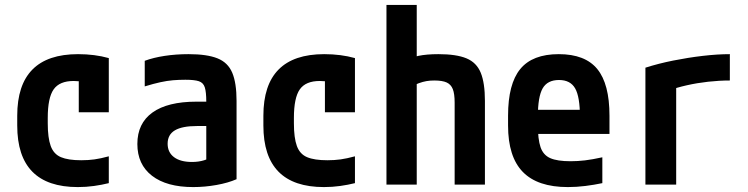

<svg xmlns="http://www.w3.org/2000/svg" viewBox="-20 -750 3040 780"><path d="M296 10Q50 10 50 -240V-280Q50 -530 297 -530Q365 -530 422 -514V-294H300V-497L363 -404Q344 -412 322.5 -416.5Q301 -421 279 -421Q222 -421 198 -387Q174 -353 174 -271V-249Q174 -190 186 -157Q198 -124 227.5 -111.5Q257 -99 310 -99Q339 -99 364 -102.5Q389 -106 422 -115V-6Q394 1 362 5.5Q330 10 296 10Z M765 10Q657 10 597.5 -36Q538 -82 538 -165Q538 -249 599.5 -293Q661 -337 778 -337H879V-238H780Q720 -238 690.5 -220.5Q661 -203 661 -166Q661 -131 687 -111.5Q713 -92 760 -92Q787 -92 809.5 -99Q832 -106 850 -119L818 -53V-337Q818 -376 812 -395Q806 -414 788 -420Q770 -426 733 -426Q707 -426 683 -424Q659 -422 631.5 -416Q604 -410 568 -399V-503Q603 -516 649 -523Q695 -530 746 -530Q821 -530 863.5 -513Q906 -496 923.5 -454.5Q941 -413 941 -340V-22Q907 -7 859.5 1.5Q812 10 765 10Z M1296 10Q1050 10 1050 -240V-280Q1050 -530 1297 -530Q1365 -530 1422 -514V-294H1300V-497L1363 -404Q1344 -412 1322.5 -416.5Q1301 -421 1279 -421Q1222 -421 1198 -387Q1174 -353 1174 -271V-249Q1174 -190 1186 -157Q1198 -124 1227.5 -111.5Q1257 -99 1310 -99Q1339 -99 1364 -102.5Q1389 -106 1422 -115V-6Q1394 1 1362 5.5Q1330 10 1296 10Z M1827 -333Q1827 -369 1819.5 -388Q1812 -407 1794.5 -415Q1777 -423 1744 -423Q1727 -423 1712.5 -420.5Q1698 -418 1681.5 -412Q1665 -406 1640 -393L1611 -497Q1646 -516 1679.5 -523Q1713 -530 1761 -530Q1834 -530 1875 -513Q1916 -496 1933 -454.5Q1950 -413 1950 -340V0H1827ZM1550 0V-730H1673V0Z M2287 10Q2164 10 2104 -51.5Q2044 -113 2044 -240V-280Q2044 -409 2093.5 -469.5Q2143 -530 2250 -530Q2357 -530 2406.5 -469.5Q2456 -409 2456 -280V-206H2104V-304H2359L2336 -272V-275Q2336 -357 2316.5 -391Q2297 -425 2251 -425Q2204 -425 2184.5 -391Q2165 -357 2165 -275V-245Q2165 -184 2176 -152Q2187 -120 2215.5 -107.5Q2244 -95 2298 -95Q2327 -95 2356.5 -98.5Q2386 -102 2427 -111V-6Q2394 1 2358 5.5Q2322 10 2287 10Z M2602 -475Q2655 -492 2715 -504Q2775 -516 2835 -523Q2895 -530 2945 -530V-423Q2902 -423 2857 -418Q2812 -413 2770 -403.5Q2728 -394 2696 -382L2727 -440V0H2602Z"/></svg>

Font: M PLUS Code Latin SemiBold
Style: Regular
Weight: 600
Designer: Coji Morishita
Foundry: UNDERFOREST DESIGN
Version: Version 1.002; ttfautohint (v1.8.3)